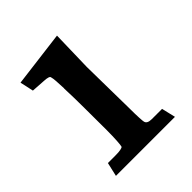

<svg xmlns="http://www.w3.org/2000/svg" viewBox="-164 -673 776 776"><g transform="rotate(-45 224.5 -284.5)"><path d="M53.2 0 66.9 -59.6H110.8Q129.4 -59.6 139.6 -61.8Q149.9 -64 152.3 -66.4Q153.3 -69.3 154.3 -77.1Q155.3 -85 156 -96.9Q156.7 -108.9 157.2 -124Q157.7 -139.2 157.7 -156.2Q157.2 -215.8 157.2 -277.8Q157.2 -339.8 154.8 -398.9L155.3 -397.9Q154.3 -424.8 153.1 -441.7Q151.9 -458.5 149.4 -466.8Q148.9 -475.6 119.6 -477.1L59.6 -481L46.9 -539.1L285.6 -569.3L281.2 -394V-395L284.7 -155.3Q284.7 -121.6 285.9 -99.9Q287.1 -78.1 288.1 -75.7Q291 -59.6 317.9 -59.6H376.5L390.6 0Z"/></g></svg>

Font: IranNastaliq
Style: Regular
Weight: 400
Designer: Hossein Zahedi
Version: Version 1.5